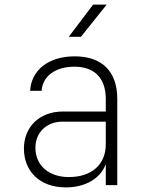

<svg xmlns="http://www.w3.org/2000/svg" viewBox="-20 -805 640 835"><path d="M279 -645H332L444 -785H385ZM266 10C352 10 417 -29 440 -91V0H490V-375C490 -494 424 -560 305 -560C191 -560 116 -500 111 -410H161C165 -473 220 -515 304 -515C391 -515 440 -465 440 -375V-320H253C152 -320 84 -253 84 -159C84 -60 153 10 266 10ZM280 -35C190 -35 134 -87 134 -163C134 -228 182 -276 252 -276H440V-177C440 -89 378 -35 280 -35Z"/></svg>

Font: JetBrains Mono Thin
Style: Regular
Weight: 100
Monospace: yes
Designer: Philipp Nurullin, Konstantin Bulenkov
Foundry: JetBrains
Version: Version 2.305